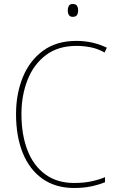

<svg xmlns="http://www.w3.org/2000/svg" viewBox="-20 -928 581 958"><path d="M361 -699Q270 -699 209 -653Q148 -607 117.5 -529.5Q87 -452 87 -359Q87 -256 117 -178.5Q147 -101 206 -58Q265 -15 350 -15Q399 -15 437.5 -23.5Q476 -32 504 -44V-19Q476 -7 437 1.5Q398 10 350 10Q257 10 192 -36Q127 -82 93.5 -165Q60 -248 60 -359Q60 -460 94 -543Q128 -626 195 -675Q262 -724 361 -724Q443 -724 513 -690L502 -666Q466 -686 430.5 -692.5Q395 -699 361 -699ZM343 -908Q360 -908 365 -898Q370 -888 370 -876Q370 -863 364.5 -853.5Q359 -844 343 -844Q329 -844 323.5 -853.5Q318 -863 318 -876Q318 -888 323 -898Q328 -908 343 -908Z"/></svg>

Font: Noto Sans Lao UI SemCond Thin
Style: Regular
Weight: 100
Width: 4
Designer: Monotype Design Team
Foundry: Monotype Imaging Inc.
Version: Version 2.000; ttfautohint (v1.8.4.7-5d5b)